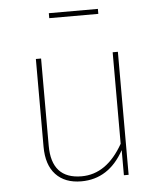

<svg xmlns="http://www.w3.org/2000/svg" viewBox="-52 -751 680 807"><g transform="rotate(-5 288.0 -348.0)"><path d="M459 0H439V-106Q375 10 259 10Q190 10 151.5 -31Q113 -72 113 -149V-519H135V-151Q135 -11 262 -11Q368 -11 437 -133V-519H459ZM184 -685V-706H391V-685Z"/></g></svg>

Font: FiraSans
Style: Regular
Weight: 150
Designer: Carrois Corporate & Edenspiekermann AG
Foundry: Carrois Corporate GbR & Edenspiekermann AG
Version: Version 3.106;PS 003.106;hotconv 1.0.70;makeotf.lib2.5.58329